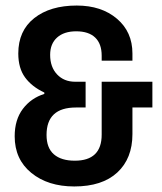

<svg xmlns="http://www.w3.org/2000/svg" viewBox="-20 -662 584 693"><path d="M458 -469V-443H347V-461Q347 -504 323.5 -526.5Q300 -549 255 -549Q211 -549 186 -526.5Q161 -504 161 -464Q161 -420 186 -393.5Q211 -367 251 -367H289V-274H254Q148 -274 148 -175Q148 -128 174.5 -105Q201 -82 250 -82Q347 -82 347 -176V-367H530V-274H458V-178Q458 -90 403.5 -39.5Q349 11 248 11Q153 11 93 -38Q33 -87 33 -170Q33 -230 62.5 -269Q92 -308 140 -323V-328Q95 -349 70.5 -382.5Q46 -416 46 -469Q46 -551 103.5 -596.5Q161 -642 257 -642Q346 -642 402 -594.5Q458 -547 458 -469Z"/></svg>

Font: Pragati Narrow
Style: Bold
Weight: 700
Designer: Hector Gatti, Marcela Romero, Pablo Cosgaya and Nicolas Silva
Foundry: Omnibus-Type
Version: Version 1.010; ttfautohint (v1.3)